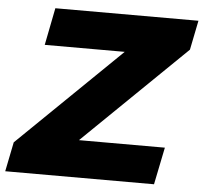

<svg xmlns="http://www.w3.org/2000/svg" viewBox="-71 -753 854 806"><g transform="rotate(5 356.5 -350.0)"><path d="M708 -576 277 -157H639L607 0H-20L5 -124L436 -543H99L130 -700H733Z"/></g></svg>

Font: Idrija
Style: Italic
Weight: 800
Italic angle: -11.3°
Designer: Julieta Ulanovsky
Foundry: Julieta Ulanovsky
Version: Version 7.200